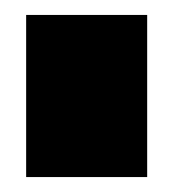

<svg xmlns="http://www.w3.org/2000/svg" viewBox="-20 -719 232 257"><path d="M15 -699H177V-482H15Z"/></svg>

Font: Prompt Black
Style: Regular
Weight: 900
Designer: Katatrad Team
Foundry: CadsonDemak
Version: Version 1.000